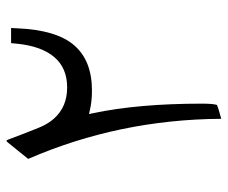

<svg xmlns="http://www.w3.org/2000/svg" viewBox="-74 -612 684 575"><g transform="rotate(-90 267.5 -324.0)"><path d="M293.9 -464.4Q351.6 -464.4 384.5 -502.9Q417.5 -541.5 424.8 -616.2L426.3 -632.3H471.7L470.7 -613.8Q465.8 -496.6 419.9 -443.4Q374 -390.1 284.2 -390.1Q251.5 -390.1 225.1 -396.5L213.9 -398.9L216.3 -387.7Q245.1 -252 245.1 -61Q245.1 -26.9 241.2 -15.6Q233.9 -12.2 199.7 -2.9Q197.8 -308.6 79.6 -581.1L128.9 -642.1Q129.9 -643.1 131.1 -644.3Q132.3 -645.5 133.1 -646Q133.8 -646.5 133.8 -646.5Q136.2 -645 138.2 -639.2Q152.8 -599.6 172.4 -550.8Q183.6 -522.5 200.9 -503.2Q218.3 -483.9 241.5 -474.1Q264.6 -464.4 293.9 -464.4Z"/></g></svg>

Font: Sahel Light FD
Style: Light-FD
Weight: 300
Foundry: Saber Rastikerdar (saber.rastikerdar@gmail.com)
Version: Version 3.3.0